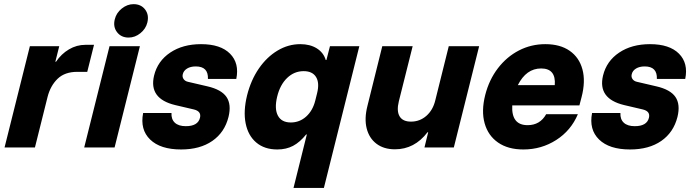

<svg xmlns="http://www.w3.org/2000/svg" viewBox="-20 -728 3423 948"><path d="M2.5 0 127.5 -500H272.5L253.3 -423.3H256.7Q282.5 -461.7 320.4 -484.2Q358.3 -506.7 401.7 -506.7H444.2L410.8 -373.3H361.7Q300 -373.3 264.6 -339.2Q229.2 -305 215 -250L152.5 0Z M395.8 0 520.8 -500H670.8L545.8 0ZM615 -542.5Q578.3 -542.5 557.9 -569.2Q537.5 -595.8 546.7 -632.5Q554.2 -664.2 581.2 -685.8Q608.3 -707.5 639.2 -707.5Q676.7 -707.5 696.7 -680.8Q716.7 -654.2 707.5 -616.7Q700 -585.8 673.3 -564.2Q646.7 -542.5 615 -542.5Z M874.2 10Q771.7 10 721.2 -39.2Q670.8 -88.3 686.7 -170H826.7Q825 -139.2 843.3 -122.1Q861.7 -105 897.5 -105Q957.5 -105 967.5 -146.7Q975 -178.3 937.5 -187.5L845 -209.2Q713.3 -240.8 740.8 -355Q758.3 -426.7 820.4 -468.3Q882.5 -510 972.5 -510Q1069.2 -510 1115.8 -462.9Q1162.5 -415.8 1146.7 -338.3H1006.7Q1009.2 -400 946.7 -400Q920.8 -400 903.8 -389.6Q886.7 -379.2 882.5 -361.7Q879.2 -348.3 886.3 -337.9Q893.3 -327.5 907.5 -324.2L1004.2 -301.7Q1073.3 -285.8 1098.3 -249.2Q1123.3 -212.5 1108.3 -150.8Q1089.2 -74.2 1028.3 -32.1Q967.5 10 874.2 10Z M1429.2 200 1495 -64.2H1491.7Q1460.8 -25.8 1427.1 -7.9Q1393.3 10 1349.2 10Q1285.8 10 1245.4 -24.2Q1205 -58.3 1192.9 -118.8Q1180.8 -179.2 1200 -257.5Q1219.2 -333.3 1258.3 -390Q1297.5 -446.7 1350.4 -478.3Q1403.3 -510 1462.5 -510Q1510.8 -510 1544.2 -489.2Q1577.5 -468.3 1588.3 -431.7H1591.7L1609.2 -500H1754.2L1579.2 200ZM1415.8 -123.3Q1459.2 -123.3 1491.7 -152.5Q1524.2 -181.7 1536.7 -231.7L1545.8 -268.3Q1558.3 -319.2 1540.4 -347.9Q1522.5 -376.7 1479.2 -376.7Q1432.5 -376.7 1397.5 -342.9Q1362.5 -309.2 1348.3 -250Q1334.2 -190.8 1352.1 -157.1Q1370 -123.3 1415.8 -123.3Z M1930 9.2Q1875 9.2 1838.8 -18.3Q1802.5 -45.8 1790.4 -94.2Q1778.3 -142.5 1794.2 -205L1867.5 -500H2017.5L1949.2 -227.5Q1937.5 -180 1952.9 -153.8Q1968.3 -127.5 2009.2 -127.5Q2052.5 -127.5 2085 -155.8Q2117.5 -184.2 2129.2 -232.5L2195.8 -500H2345.8L2220.8 0H2075.8L2094.2 -75H2090.8Q2026.7 9.2 1930 9.2Z M2564.2 10Q2488.3 10 2439.2 -24.2Q2390 -58.3 2372.9 -119.2Q2355.8 -180 2375.8 -259.2Q2395 -334.2 2438.3 -390.8Q2481.7 -447.5 2542.1 -478.8Q2602.5 -510 2672.5 -510Q2745.8 -510 2792.9 -477.1Q2840 -444.2 2855.8 -385.4Q2871.7 -326.7 2851.7 -249.2L2840.8 -207.5H2509.2Q2504.2 -110 2585 -110Q2646.7 -110 2676.7 -164.2H2833.3Q2799.2 -83.3 2726.2 -36.7Q2653.3 10 2564.2 10ZM2536.7 -307.5H2719.2Q2725.8 -390 2651.7 -390Q2578.3 -390 2536.7 -307.5Z M3090.8 10Q2988.3 10 2937.9 -39.2Q2887.5 -88.3 2903.3 -170H3043.3Q3041.7 -139.2 3060 -122.1Q3078.3 -105 3114.2 -105Q3174.2 -105 3184.2 -146.7Q3191.7 -178.3 3154.2 -187.5L3061.7 -209.2Q2930 -240.8 2957.5 -355Q2975 -426.7 3037.1 -468.3Q3099.2 -510 3189.2 -510Q3285.8 -510 3332.5 -462.9Q3379.2 -415.8 3363.3 -338.3H3223.3Q3225.8 -400 3163.3 -400Q3137.5 -400 3120.4 -389.6Q3103.3 -379.2 3099.2 -361.7Q3095.8 -348.3 3102.9 -337.9Q3110 -327.5 3124.2 -324.2L3220.8 -301.7Q3290 -285.8 3315 -249.2Q3340 -212.5 3325 -150.8Q3305.8 -74.2 3245 -32.1Q3184.2 10 3090.8 10Z"/></svg>

Font: Funnel Sans ExtraBold
Style: Italic
Weight: 800
Italic angle: -14.036°
Version: Version 1.000; Beta; Release 5; Build 24; ttfautohint (v1.8.